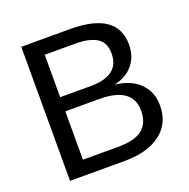

<svg xmlns="http://www.w3.org/2000/svg" viewBox="-123 -807 913 926"><g transform="rotate(-20 333.5 -344.0)"><path d="M614.3 -193.8Q614.3 -102.1 547.4 -51Q480.5 0 361.3 0H82V-688H332Q574.2 -688 574.2 -521Q574.2 -460 540 -418.5Q505.9 -377 443.4 -362.8Q525.4 -353 569.8 -307.9Q614.3 -262.7 614.3 -193.8ZM480.5 -509.8Q480.5 -565.4 442.4 -589.4Q404.3 -613.3 332 -613.3H175.3V-395.5H332Q480.5 -395.5 480.5 -509.8ZM520 -201.2Q520 -322.8 349.1 -322.8H175.3V-74.7H356.4Q441.9 -74.7 481 -106.4Q520 -138.2 520 -201.2Z"/></g></svg>

Font: Arimo
Style: Regular
Weight: 400
Designer: Steve Matteson
Foundry: Monotype Imaging Inc.
Version: Version 1.33